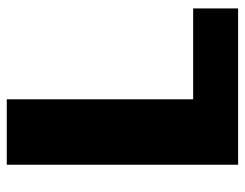

<svg xmlns="http://www.w3.org/2000/svg" viewBox="-100 -640 740 581"><g transform="rotate(-90 270.5 -350.0)"><path d="M260 -136H535V0H62V-700H260Z"/></g></svg>

Font: Pathway Extreme 8pt Thin 12pt ExtraBold
Style: Regular
Weight: 800
Version: Version 1.001;gftools[0.9.26]